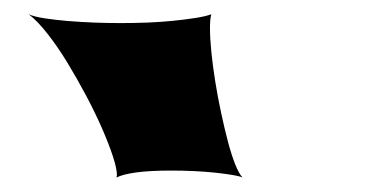

<svg xmlns="http://www.w3.org/2000/svg" viewBox="-20 -828 538 267"><path d="M142.1 -581.1Q142.1 -582 142.3 -582.8Q142.6 -583.5 142.6 -584.5Q142.6 -593.3 137 -610.6Q131.3 -627.9 121.8 -649.7Q112.3 -671.4 99.6 -695.3Q86.9 -719.2 73.5 -741.2Q60.1 -763.2 46.1 -781Q32.2 -798.8 20 -808.1Q27.8 -804.7 42.2 -802.5Q56.6 -800.3 74.2 -798.8Q91.8 -797.4 110.8 -796.6Q129.9 -795.9 147.5 -795.9Q166 -795.9 185.1 -796.6Q204.1 -797.4 220.9 -799.1Q237.8 -800.8 251.7 -803Q265.6 -805.2 273.9 -808.1Q272 -802.2 272 -789.1Q272 -774.9 273.9 -755.6Q275.9 -736.3 279.3 -714.8Q282.7 -693.4 287.4 -671.6Q292 -649.9 296.9 -631.3Q301.8 -612.8 307.1 -599.4Q312.5 -585.9 317.4 -581.1Q313.5 -583 303.2 -584.7Q293 -586.4 279.1 -587.9Q265.1 -589.4 249 -590.1Q232.9 -590.8 218.3 -590.8Q187.5 -590.8 168.7 -588.1Q149.9 -585.4 142.1 -581.1Z"/></svg>

Font: Arbutus
Style: Regular
Weight: 400
Designer: Karolina Lach
Foundry: Sorkin Type Co.
Version: Version 1.002